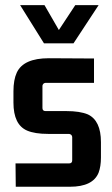

<svg xmlns="http://www.w3.org/2000/svg" viewBox="-20 -709 425 731"><path d="M246.1 2Q334 2 355.5 -51.8Q364.3 -75.2 364.3 -109.4V-168Q364.3 -250 314.5 -273.4Q284.2 -286.1 232.4 -286.1H153.3Q141.6 -286.1 141.6 -297.9V-382.8Q143.6 -392.6 153.3 -393.6H337.9V-486.3L166 -487.3Q69.3 -487.3 43.9 -432.6Q31.2 -405.3 31.2 -361.3V-318.4Q31.2 -234.4 83 -211.9Q112.3 -199.2 163.1 -199.2H243.2Q253.9 -197.3 254.9 -187.5V-98.6Q254.9 -86.9 243.2 -86.9H39.1L40 2ZM147.5 -543.9H259.8L355.5 -689.5H266.6L204.1 -594.7L149.4 -689.5H56.6Z"/></svg>

Font: Gemunu Libre
Style: Bold
Weight: 700
Designer: Pushpananda Ekanayake, Sol Matas, Kosala Senevirathne
Foundry: Mooniak
Version: Version 1.001